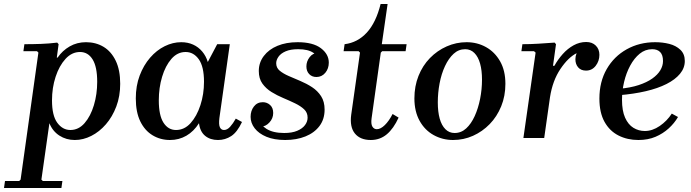

<svg xmlns="http://www.w3.org/2000/svg" viewBox="-77 -690 3453 960"><path d="M-57 250 -52 215H19L26 208L115 -427L108 -434H40L45 -469Q88 -469 128.5 -470.5Q169 -472 209 -477L216 -469L207 -402H211Q235 -437 271.5 -458Q308 -479 353 -479Q402 -479 440.5 -456Q479 -433 501.5 -386.5Q524 -340 524 -271Q524 -209 504.5 -157.5Q485 -106 452.5 -68.5Q420 -31 379.5 -10.5Q339 10 297 10Q254 10 220 -12Q186 -34 170 -74L130 208L137 215H235L230 250ZM183 -188Q183 -112 209.5 -76Q236 -40 275 -40Q316 -40 346 -74.5Q376 -109 392.5 -164Q409 -219 409 -281Q409 -356 386 -393Q363 -430 323 -430Q282 -430 250.5 -395.5Q219 -361 201 -306Q183 -251 183 -188Z M602 -198Q602 -261 621.5 -312.5Q641 -364 673.5 -401.5Q706 -439 746.5 -459Q787 -479 829 -479Q862 -479 888.5 -467Q915 -455 934 -432.5Q953 -410 962 -380L1009 -469H1072L1020 -100Q1016 -67 1022.5 -53.5Q1029 -40 1043 -40Q1059 -40 1073.5 -56Q1088 -72 1102 -97L1133 -80Q1109 -29 1079 -9.5Q1049 10 1013 10Q974 10 948.5 -11Q923 -32 918 -74Q892 -33 855 -11.5Q818 10 773 10Q725 10 686 -13.5Q647 -37 624.5 -83Q602 -129 602 -198ZM717 -188Q717 -113 740.5 -76.5Q764 -40 803 -40Q845 -40 876 -74.5Q907 -109 925 -164Q943 -219 943 -281Q943 -357 917 -393.5Q891 -430 851 -430Q810 -430 780 -395.5Q750 -361 733.5 -306Q717 -251 717 -188Z M1349 10Q1294 10 1255.5 -6Q1217 -22 1196.5 -48.5Q1176 -75 1176 -106Q1176 -136 1192.5 -157.5Q1209 -179 1237 -179Q1258 -179 1273.5 -165Q1289 -151 1289 -125Q1289 -98 1270 -77.5Q1251 -57 1228 -57Q1211 -57 1201.5 -67.5Q1192 -78 1192 -93H1222Q1222 -67 1255 -46Q1288 -25 1344 -25Q1383 -25 1409 -36Q1435 -47 1448 -64.5Q1461 -82 1461 -102Q1461 -127 1443.5 -143.5Q1426 -160 1398 -173.5Q1370 -187 1339 -200Q1308 -213 1280.5 -230Q1253 -247 1235 -272Q1217 -297 1217 -335Q1217 -377 1242 -410Q1267 -443 1310.5 -461Q1354 -479 1411 -479Q1488 -479 1527.5 -449Q1567 -419 1567 -377Q1567 -347 1549.5 -326Q1532 -305 1505 -305Q1483 -305 1469 -319.5Q1455 -334 1455 -358Q1455 -383 1471 -404Q1487 -425 1512 -425Q1530 -425 1537.5 -413.5Q1545 -402 1545 -384H1517Q1517 -407 1490.5 -425.5Q1464 -444 1414 -444Q1376 -444 1351.5 -433.5Q1327 -423 1315.5 -406.5Q1304 -390 1304 -374Q1304 -351 1321.5 -336.5Q1339 -322 1366.5 -310Q1394 -298 1425 -285Q1456 -272 1483.5 -254Q1511 -236 1528.5 -209Q1546 -182 1546 -142Q1546 -94 1520.5 -60Q1495 -26 1450.5 -8Q1406 10 1349 10Z M1777 10Q1724 10 1697.5 -22.5Q1671 -55 1679 -116L1723 -427L1716 -434H1641L1646 -469Q1711 -477 1757 -527Q1803 -577 1826 -670H1861L1832 -469H1956L1951 -434H1834L1827 -427L1781 -99Q1777 -70 1785 -57Q1793 -44 1807 -44Q1826 -44 1847 -64.5Q1868 -85 1886 -120L1916 -102Q1891 -47 1857 -18.5Q1823 10 1777 10Z M2256 -479Q2309 -479 2353 -454.5Q2397 -430 2423.5 -383.5Q2450 -337 2450 -271Q2450 -210 2429 -158.5Q2408 -107 2371.5 -69.5Q2335 -32 2288 -11Q2241 10 2188 10Q2136 10 2091.5 -14.5Q2047 -39 2021 -86Q1995 -133 1995 -198Q1995 -259 2015.5 -310.5Q2036 -362 2072.5 -399.5Q2109 -437 2156.5 -458Q2204 -479 2256 -479ZM2196 -25Q2229 -25 2254 -48Q2279 -71 2296.5 -109.5Q2314 -148 2323.5 -195.5Q2333 -243 2333 -292Q2333 -338 2323.5 -372Q2314 -406 2295 -425Q2276 -444 2249 -444Q2216 -444 2191 -421Q2166 -398 2148 -359.5Q2130 -321 2121 -273.5Q2112 -226 2112 -178Q2112 -131 2121.5 -97Q2131 -63 2150 -44Q2169 -25 2196 -25Z M2540 0 2601 -427 2593 -434H2530L2535 -469Q2574 -469 2615 -471.5Q2656 -474 2696 -477L2703 -469L2688 -361H2695Q2712 -392 2736.5 -419.5Q2761 -447 2791 -463.5Q2821 -480 2854 -480Q2884 -480 2902 -462Q2920 -444 2920 -416Q2920 -385 2901.5 -361Q2883 -337 2853 -337Q2828 -337 2814 -353Q2800 -369 2800 -394Q2800 -409 2806 -424Q2764 -403 2725 -345Q2686 -287 2673 -204L2644 0Z M3115 10Q3060 10 3015.5 -12.5Q2971 -35 2945.5 -81Q2920 -127 2920 -197Q2920 -281 2956.5 -344.5Q2993 -408 3056.5 -443.5Q3120 -479 3199 -479Q3236 -479 3269.5 -470.5Q3303 -462 3325 -441Q3347 -420 3347 -385Q3347 -350 3323 -321Q3299 -292 3255.5 -270Q3212 -248 3152 -234Q3092 -220 3019 -214V-246Q3075 -251 3116 -264.5Q3157 -278 3184 -297Q3211 -316 3224.5 -338.5Q3238 -361 3238 -385Q3238 -415 3224 -429.5Q3210 -444 3184 -444Q3149 -444 3121.5 -421.5Q3094 -399 3074 -362Q3054 -325 3043.5 -280.5Q3033 -236 3033 -191Q3033 -136 3048.5 -101.5Q3064 -67 3090 -51Q3116 -35 3147 -35Q3185 -35 3221.5 -60Q3258 -85 3282 -122L3313 -105Q3295 -74 3266.5 -48Q3238 -22 3200.5 -6Q3163 10 3115 10Z"/></svg>

Font: Brygada 1918 SemiBold
Style: Italic
Weight: 600
Italic angle: -8°
Designer: Mateusz Machalski | Borys Kosmynka | Przemek Hoffer
Foundry: NIEPODLEGLA 2018
Version: Version 3.006